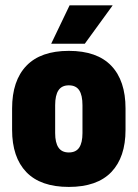

<svg xmlns="http://www.w3.org/2000/svg" viewBox="-20 -706 529 738"><path d="M244.5 12.5Q136 12.5 81.2 -44.5Q26.5 -101.5 26.5 -207V-289Q26.5 -396 81.5 -453.2Q136.5 -510.5 244.5 -510.5Q353 -510.5 407.8 -453.2Q462.5 -396 462.5 -289V-207Q462.5 -101.5 407.8 -44.5Q353 12.5 244.5 12.5ZM244.5 -120Q272 -120 284.5 -138.8Q297 -157.5 297 -194.5V-301.5Q297 -340 284.5 -359Q272 -378 244.5 -378Q217.5 -378 204.8 -359Q192 -340 192 -301.5V-194.5Q192 -157.5 204.8 -138.8Q217.5 -120 244.5 -120ZM247.5 -685.5H412.5V-684.5L306 -538H177V-538.5Z"/></svg>

Font: Anek Odia SemiCondensed ExtraBold
Style: Regular
Weight: 800
Width: 4
Designer: Yesha Goshar & Mahesh Sahu (Odia), Yesha Goshar (Latin)
Foundry: Ek Type
Version: Version 1.003